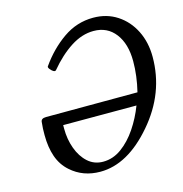

<svg xmlns="http://www.w3.org/2000/svg" viewBox="-103 -771 838 878"><g transform="rotate(-15 316.0 -331.5)"><path d="M266 13Q184 13 127 -38Q93 -68 77.5 -112.5Q62 -157 62 -215Q62 -232 62.5 -245.5Q63 -259 65 -276Q66 -293 90 -293L523 -294Q541 -368 541 -437Q541 -519 503.5 -568Q466 -617 401 -617Q346 -617 292.5 -582.5Q239 -548 189 -488Q184 -483 175.5 -488.5Q167 -494 161 -502.5Q155 -511 158 -515Q207 -585 272 -630.5Q337 -676 415 -676Q479 -676 528 -644Q577 -612 604.5 -557Q632 -502 632 -433Q632 -262 514 -125Q396 13 266 13ZM290 -28Q337 -28 377.5 -57.5Q418 -87 450 -134.5Q482 -182 503 -237H156V-219Q156 -170 172 -126Q188 -82 218 -55Q248 -28 290 -28Z"/></g></svg>

Font: Junicode Two Beta Condensed Medium
Style: Italic
Weight: 500
Width: 3
Italic angle: -9°
Version: Version 1.053; ttfautohint (v1.8.4)